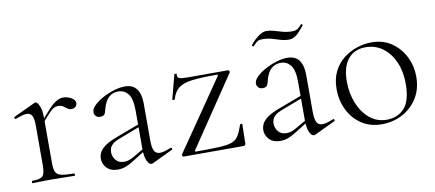

<svg xmlns="http://www.w3.org/2000/svg" viewBox="-56 -748 2175 959"><g transform="rotate(-10 1031.0 -268.5)"><path d="M139 -271 135 -281Q172 -327 195.5 -351.5Q219 -376 236 -385.5Q253 -395 269 -395Q290 -395 310 -384Q330 -373 330 -357Q330 -347 322.5 -339Q315 -331 301 -331Q289 -331 280.5 -338Q272 -345 262 -351.5Q252 -358 235 -358Q226 -358 215.5 -352.5Q205 -347 187.5 -328.5Q170 -310 139 -271ZM46 0Q43 0 43 -6Q43 -12 46 -12Q87 -12 99 -25Q111 -38 111 -81V-281Q111 -315 103 -330.5Q95 -346 75 -346Q65 -346 51 -342Q37 -338 19 -331Q15 -330 12.5 -335Q10 -340 14 -342L125 -394Q127 -395 130 -395Q137 -395 147.5 -374.5Q158 -354 158 -315V-81Q158 -52 165 -37Q172 -22 193.5 -17Q215 -12 258 -12Q261 -12 261 -6Q261 0 258 0Q234 0 202 -1Q170 -2 135 -2Q110 -2 86.5 -1Q63 0 46 0Z M655 6Q651 8 647 8Q635 8 625 -13Q615 -34 615 -74V-267Q615 -329 595.5 -353Q576 -377 547 -377Q522 -377 505.5 -365.5Q489 -354 480.5 -337Q472 -320 468 -305Q466 -295 461 -281.5Q456 -268 436 -268Q421 -268 413.5 -277Q406 -286 406 -296Q406 -313 424 -330.5Q442 -348 469.5 -363Q497 -378 527 -387Q557 -396 582 -396Q623 -396 642 -369.5Q661 -343 661 -297V-108Q661 -72 669.5 -55.5Q678 -39 699 -39Q718 -39 754 -54Q759 -56 761 -50.5Q763 -45 758 -43ZM478 7Q441 7 421.5 -13.5Q402 -34 402 -61Q402 -78 410.5 -94Q419 -110 440.5 -125Q462 -140 500 -154L625 -201L627 -188L509 -143Q488 -135 477 -125.5Q466 -116 462 -105.5Q458 -95 458 -84Q458 -62 472.5 -44Q487 -26 515 -26Q526 -26 538 -29.5Q550 -33 567 -43L634 -82L636 -70L561 -23Q536 -7 517 0Q498 7 478 7Z M805 -12 1049 -367Q1053 -374 1044 -374Q966 -374 920.5 -368.5Q875 -363 851.5 -345Q828 -327 817 -289Q816 -286 810 -287.5Q804 -289 805 -291L837 -413Q838 -415 844 -414.5Q850 -414 849 -412Q845 -396 856 -391Q867 -386 896 -386Q931 -386 982 -386Q1033 -386 1103 -386Q1107 -386 1110 -382Q1113 -378 1111 -374L873 -21Q869 -14 878 -14Q952 -14 994.5 -16Q1037 -18 1059.5 -26.5Q1082 -35 1093.5 -54.5Q1105 -74 1117 -109Q1118 -111 1123 -111Q1128 -111 1128 -109L1126 -11Q1126 -7 1123.5 -3.5Q1121 0 1117 0Q1070 0 1018.5 0Q967 0 914.5 0Q862 0 812 0Q808 0 805.5 -4Q803 -8 805 -12Z M1479 6Q1475 8 1471 8Q1459 8 1449 -13Q1439 -34 1439 -74V-267Q1439 -329 1419.5 -353Q1400 -377 1371 -377Q1346 -377 1329.5 -365.5Q1313 -354 1304.5 -337Q1296 -320 1292 -305Q1290 -295 1285 -281.5Q1280 -268 1260 -268Q1245 -268 1237.5 -277Q1230 -286 1230 -296Q1230 -313 1248 -330.5Q1266 -348 1293.5 -363Q1321 -378 1351 -387Q1381 -396 1406 -396Q1447 -396 1466 -369.5Q1485 -343 1485 -297V-108Q1485 -72 1493.5 -55.5Q1502 -39 1523 -39Q1542 -39 1578 -54Q1583 -56 1585 -50.5Q1587 -45 1582 -43ZM1302 7Q1265 7 1245.5 -13.5Q1226 -34 1226 -61Q1226 -78 1234.5 -94Q1243 -110 1264.5 -125Q1286 -140 1324 -154L1449 -201L1451 -188L1333 -143Q1312 -135 1301 -125.5Q1290 -116 1286 -105.5Q1282 -95 1282 -84Q1282 -62 1296.5 -44Q1311 -26 1339 -26Q1350 -26 1362 -29.5Q1374 -33 1391 -43L1458 -82L1460 -70L1385 -23Q1360 -7 1341 0Q1322 7 1302 7ZM1454 -522Q1474 -522 1484.5 -530.5Q1495 -539 1503 -549Q1505 -551 1508.5 -547.5Q1512 -544 1510 -542Q1483 -507 1466 -495.5Q1449 -484 1432 -484Q1409 -484 1388.5 -490.5Q1368 -497 1347 -503Q1326 -509 1300 -509Q1280 -509 1270.5 -500.5Q1261 -492 1251 -482Q1249 -481 1245.5 -483.5Q1242 -486 1244 -489Q1252 -500 1265.5 -513Q1279 -526 1295 -536Q1311 -546 1328 -546Q1346 -546 1365.5 -540Q1385 -534 1407 -528Q1429 -522 1454 -522Z M1815 13Q1756 13 1712.5 -16Q1669 -45 1645.5 -93.5Q1622 -142 1622 -198Q1622 -250 1641 -288Q1660 -326 1691.5 -350.5Q1723 -375 1760 -387Q1797 -399 1833 -399Q1893 -399 1936 -369Q1979 -339 2002 -292Q2025 -245 2025 -193Q2025 -129 1996 -83Q1967 -37 1919.5 -12Q1872 13 1815 13ZM1843 -5Q1899 -5 1933 -42.5Q1967 -80 1967 -167Q1967 -228 1946 -276Q1925 -324 1887.5 -352Q1850 -380 1800 -380Q1743 -380 1711 -340.5Q1679 -301 1679 -227Q1679 -168 1699.5 -117Q1720 -66 1757 -35.5Q1794 -5 1843 -5Z"/></g></svg>

Font: Cormorant Garamond Light
Style: Regular
Weight: 300
Designer: Christian Thalmann (Catharsis Fonts)
Foundry: Catharsis Fonts
Version: Version 4.001